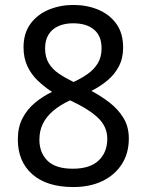

<svg xmlns="http://www.w3.org/2000/svg" viewBox="-20 -745 591 775"><path d="M276 10Q169 10 110.5 -41.5Q52 -93 52 -182Q52 -231 70.5 -267Q89 -303 120.5 -329.5Q152 -356 190 -374Q158 -395 132 -420Q106 -445 90.5 -478Q75 -511 75 -554Q75 -611 103 -649Q131 -687 177 -706Q223 -725 276 -725Q331 -725 376.5 -706Q422 -687 449.5 -649Q477 -611 477 -553Q477 -510 460 -477.5Q443 -445 414.5 -421Q386 -397 349 -378Q387 -358 421.5 -331.5Q456 -305 478 -269.5Q500 -234 500 -186Q500 -126 471.5 -82Q443 -38 393 -14Q343 10 276 10ZM274 -64Q343 -64 378 -97Q413 -130 413 -185Q413 -233 376.5 -268.5Q340 -304 263 -340Q222 -321 194.5 -297.5Q167 -274 153 -245.5Q139 -217 139 -181Q139 -129 171.5 -96.5Q204 -64 274 -64ZM277 -414Q309 -429 334.5 -447Q360 -465 375 -490Q390 -515 390 -550Q390 -600 359.5 -625.5Q329 -651 275 -651Q241 -651 215.5 -639.5Q190 -628 176 -605.5Q162 -583 162 -550Q162 -514 177 -489.5Q192 -465 218 -447.5Q244 -430 277 -414Z"/></svg>

Font: lhindi15
Style: Regular
Weight: 400
Designer: Jelle Bosma - Monotype Design Team
Foundry: Monotype Imaging Inc.
Version: Version 2.006